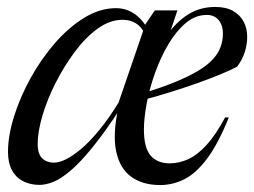

<svg xmlns="http://www.w3.org/2000/svg" viewBox="-20 -523 732 553"><path d="M467 -422 459 -419Q487 -459.5 521.5 -481.2Q556 -503 600 -503Q631 -503 651.2 -491.5Q671.5 -480 681.8 -460.5Q692 -441 692 -417Q692 -395.5 685 -373.2Q678 -351 663 -331Q645.5 -321.5 615.2 -309Q585 -296.5 547.5 -283.2Q510 -270 468.5 -257Q427 -244 386 -233.5L388.5 -253.5Q445 -270.5 485 -287Q525 -303.5 551.8 -319.8Q578.5 -336 593.8 -353Q609 -370 615.5 -388.2Q622 -406.5 622 -426Q622 -442.5 616.5 -454.5Q611 -466.5 600.8 -473.2Q590.5 -480 576 -480Q543 -480 515.2 -456.8Q487.5 -433.5 465.2 -396Q443 -358.5 427 -314Q411 -269.5 402.8 -226.2Q394.5 -183 394.5 -150Q394.5 -97.5 413.8 -75Q433 -52.5 469 -52.5Q495.5 -52.5 522 -64.5Q548.5 -76.5 575 -105.5Q601.5 -134.5 628.5 -185L639 -184.5Q608 -108 576.2 -65.8Q544.5 -23.5 511 -6.8Q477.5 10 441 10Q391 10 358 -13.8Q325 -37.5 314.5 -87.5Q304 -137.5 321.5 -215.5L328 -212.5Q282.5 -143 246.8 -99Q211 -55 183.2 -31.5Q155.5 -8 133.8 0.8Q112 9.5 93.5 9.5Q67.5 9.5 46.8 -1Q26 -11.5 14.5 -32.8Q3 -54 3 -85.5Q3 -132 20.5 -187.8Q38 -243.5 68.2 -298.2Q98.5 -353 138.2 -398.8Q178 -444.5 223 -472Q268 -499.5 314 -499.5Q345 -499.5 370 -481.2Q395 -463 412 -427L404.5 -408Q393 -440.5 375.2 -453.2Q357.5 -466 333 -466Q296.5 -466 261.2 -440.5Q226 -415 195 -373.2Q164 -331.5 139.8 -283.5Q115.5 -235.5 102 -189.2Q88.5 -143 88.5 -109Q88.5 -79 101.8 -66.8Q115 -54.5 135.5 -54.5Q150.5 -54.5 170.5 -64.5Q190.5 -74.5 214.8 -95Q239 -115.5 266 -148.5Q293 -181.5 321.5 -227.5L399 -453.5L426 -493H491Z"/></svg>

Font: Newsreader 60pt
Style: Italic
Weight: 400
Italic angle: -17°
Designer: Hugues Gentile
Foundry: Production Type
Version: Version 1.003